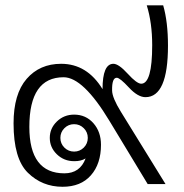

<svg xmlns="http://www.w3.org/2000/svg" viewBox="-20 -695 693 725"><path d="M208 -174.3Q208 -152.8 223.1 -137.7Q238.3 -122.6 259.8 -122.6Q281.2 -122.6 296.4 -137.7Q311.5 -152.8 311.5 -174.3Q311.5 -195.8 296.4 -210.9Q281.2 -226.1 259.8 -226.1Q238.3 -226.1 223.1 -210.9Q208 -195.8 208 -174.3ZM361.3 -148.4Q361.3 -76.2 323.2 -33Q285.2 10.3 216.3 10.3Q139.2 10.3 85.2 -42.7Q31.2 -95.7 31.2 -229Q31.2 -340.3 80.6 -397.2Q129.9 -454.1 210.9 -454.1Q308.6 -454.1 367.2 -358.4Q367.2 -454.1 408.2 -454.1Q428.2 -454.1 462.4 -416.5Q496.6 -378.9 513.2 -378.9Q554.7 -378.9 554.7 -524.4Q554.7 -608.4 534.2 -674.8H596.2Q614.3 -612.3 614.3 -522.5Q614.3 -328.1 529.3 -328.1Q500.5 -328.1 466.6 -364.7Q432.6 -401.4 420.9 -401.4Q402.3 -401.4 403.3 -353Q403.8 -325.7 436.5 -272.9L605 0H537.6L393.1 -238.8Q293.9 -403.3 220.2 -403.3Q90.8 -403.3 90.8 -215.8Q90.8 -40.5 223.1 -40.5Q282.2 -40.5 303.2 -96.7Q285.2 -85.9 259.8 -86.4Q221.7 -86.4 194.8 -112.3Q168 -138.2 168 -174.3Q168 -210.4 194.8 -236.3Q221.7 -262.2 259.8 -262.2Q304.2 -262.2 332.8 -229.7Q361.3 -197.3 361.3 -148.4Z"/></svg>

Font: Roboto Web
Style: Light
Weight: 300
Designer: Google
Version: Version 1.200310; 2013